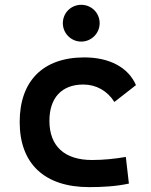

<svg xmlns="http://www.w3.org/2000/svg" viewBox="-20 -765 626 795"><path d="M349.1 9.8C402.8 9.8 460.4 6.8 513.7 -4.9L501 -115.2C456.1 -107.4 408.2 -102.5 360.8 -102.5C248 -102.5 184.6 -159.2 184.6 -264.6C184.6 -360.8 236.3 -415 325.2 -415C378.4 -415 424.8 -388.7 453.6 -342.8L543 -412.6C511.2 -485.8 433.6 -527.3 329.1 -527.3C157.2 -527.3 61.5 -428.7 61.5 -259.8C61.5 -85.9 165.5 9.8 349.1 9.8ZM316.4 -592.8C358.4 -592.8 392.6 -627 392.6 -668.9C392.6 -711.9 358.4 -745.1 316.4 -745.1C274.4 -745.1 240.2 -711.9 240.2 -668.9C240.2 -627 274.4 -592.8 316.4 -592.8Z"/></svg>

Font: Cascadia Mono SemiBold
Style: Regular
Weight: 600
Monospace: yes
Designer: Aaron Bell
Foundry: Saja Typeworks
Version: Version 2404.023